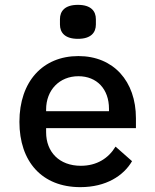

<svg xmlns="http://www.w3.org/2000/svg" viewBox="-20 -759 640 791"><path d="M311 12C417 12 489 -35 524 -95L456 -155C427 -107 379 -76 313 -76C224 -76 170 -133 170 -214V-231H540V-272C540 -424 448 -528 303 -528C156 -528 60 -423 60 -257C60 -93 153 12 311 12ZM303 -445C379 -445 429 -392 429 -311V-301H170V-308C170 -388 225 -445 303 -445ZM301 -599C355 -599 375 -625 375 -658V-680C375 -713 355 -739 301 -739C247 -739 227 -713 227 -680V-658C227 -625 247 -599 301 -599Z"/></svg>

Font: IBM Plex Mono Medm
Style: Regular
Weight: 500
Monospace: yes
Designer: Mike Abbink, Paul van der Laan, Pieter van Rosmalen
Foundry: Bold Monday
Version: Version 2.004